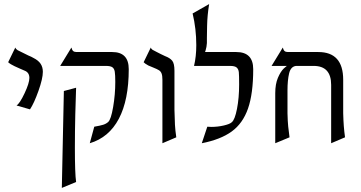

<svg xmlns="http://www.w3.org/2000/svg" viewBox="-20 -689 1771 941"><path d="M77 -353Q72 -355 51.5 -364.5Q31 -374 20 -384L55 -456Q58 -448 66.5 -443Q75 -438 119 -417Q134 -411 144 -405Q168 -393 179 -376.5Q190 -360 190 -337Q190 -304 168.5 -243.5Q147 -183 127 -153L61 -172Q77 -182 100.5 -232Q124 -282 124 -307Q124 -334 100 -343Z M347 35Q347 161 353 203L283 232L293 -243L353 -259Q351 -213 349 -129Q347 -45 347 35ZM355 -434H530Q611 -434 611 -350Q611 -199 562.5 -107Q514 -15 420 13L442 -68Q471 -73 485.5 -77.5Q500 -82 510 -91Q524 -103 534.5 -164.5Q545 -226 545 -287Q545 -322 542.5 -337.5Q540 -353 530.5 -359.5Q521 -366 499 -366H275L330 -456Q333 -444 338.5 -439Q344 -434 355 -434Z M789 -414Q813 -405 824 -391.5Q835 -378 835 -342V-151Q836 -104 837.5 -77Q839 -50 844 -16L776 13V-298Q776 -318 772 -328.5Q768 -339 759.5 -344.5Q751 -350 731 -358Q727 -359 707 -368Q689 -378 684 -384L719 -456Q721 -449 727.5 -445Q734 -441 747.5 -434.5Q761 -428 768 -424Q775 -420 789 -414Z M971 -394Q961 -370 957 -366H931Q942 -412 942 -468Q942 -548 924 -623L1005 -669Q996 -614 995 -562Q994 -510 994 -502V-478Q993 -459 987.5 -441.5Q982 -424 971 -394ZM949 -366 952 -434H1138Q1221 -434 1221 -350Q1221 -230 1195.5 -157Q1170 -84 1115.5 -44.5Q1061 -5 969 13L996 -68Q1002 -67 1015 -67Q1047 -67 1077 -74Q1107 -81 1116 -90Q1131 -102 1141.5 -155.5Q1152 -209 1152 -275Q1152 -320 1150.5 -335Q1149 -350 1140 -358Q1131 -366 1107 -366Z M1662 -298V-134Q1663 -97 1665 -71Q1667 -45 1671 -16L1603 13V-273Q1603 -366 1517 -366H1311L1366 -456Q1369 -444 1374.5 -439Q1380 -434 1391 -434H1540Q1662 -434 1662 -298ZM1392 -368H1431V-366Q1405 -363 1397 -329.5Q1389 -296 1389 -246V-134Q1390 -93 1392.5 -69Q1395 -45 1399 -16L1329 13V-232Q1329 -277 1342 -307.5Q1355 -338 1370.5 -353Q1386 -368 1392 -368Z"/></svg>

Font: BellefairVN
Style: Regular
Weight: 400
Designer: Nick Shinn, Liron Lavi Turkenic
Foundry: Shinntype
Version: Version 1.003